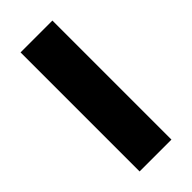

<svg xmlns="http://www.w3.org/2000/svg" viewBox="-179 -564 601 601"><g transform="rotate(-45 121.5 -263.5)"><path d="M51 0V-527H192V0Z"/></g></svg>

Font: Bricolage Grotesque 36pt SemiCondensed
Style: Bold
Weight: 700
Width: 4
Designer: Mathieu Triay
Foundry: Atelier Triay
Version: Version 1.001;gftools[0.9.33.dev8+g029e19f]